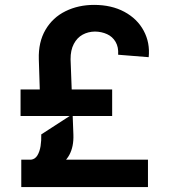

<svg xmlns="http://www.w3.org/2000/svg" viewBox="-20 -757 692 777"><path d="M578.8 0H66.1V-110.8H578.8ZM433.9 -287.6H63.2V-394.9H433.9ZM147 -213.1 262.1 -287.6 143.5 -314.6 137.1 -517Q134.9 -586.6 164.1 -636.4Q193.2 -686.1 245 -711.6Q296.9 -737.2 360.8 -737.2Q431.1 -737.2 483.3 -709.2Q535.5 -681.1 561.6 -632.5Q587.7 -583.8 581.7 -525.6L458.1 -535.5Q460.2 -566.4 447.8 -587.5Q435.4 -608.7 413.2 -618.8Q391 -628.9 364.3 -629.3Q336.6 -628.9 314.3 -616.7Q291.9 -604.4 278.6 -579Q265.3 -553.6 265.6 -517L277 -212.4Q278.8 -163.7 260.5 -130Q242.2 -96.2 199.6 -74.6L105.8 -110.8Q122.2 -112.9 131.4 -128.2Q140.6 -143.5 144.2 -165.7Q147.7 -187.9 147 -213.1Z"/></svg>

Font: Riot Sans
Style: Regular
Weight: 400
Designer: Rasmus Andersson
Foundry: rsms
Version: Version 3.005